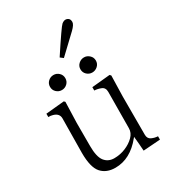

<svg xmlns="http://www.w3.org/2000/svg" viewBox="-227 -1076 1092 1212"><g transform="rotate(-30 319.5 -470.0)"><path d="M43.9 -475.6V-500L177.7 -512.7L185.5 -504.9L180.7 -353.5V-185.5Q180.7 -106.4 206.1 -74.2Q231.4 -42 275.4 -42Q318.4 -42 357.4 -58.1Q396.5 -74.2 422.9 -100.6Q449.2 -127 449.2 -160.2L451.2 -423.8Q451.2 -455.1 427.2 -464.8Q403.3 -474.6 378.9 -475.6V-500L511.7 -512.7L519.5 -503.9L515.6 -353.5V-74.2Q515.6 -45.9 537.6 -35.6Q559.6 -25.4 583 -24.4V0L459 8.8Q457 -17.6 455.1 -44.9Q452.1 -71.3 450.2 -96.7L444.3 -89.8Q360.4 13.7 252 13.7Q186.5 13.7 150.4 -27.3Q114.3 -68.4 114.3 -173.8L117.2 -423.8Q117.2 -460 76.2 -471.7Q59.6 -476.6 43.9 -475.6ZM148.4 -634.8Q148.4 -658.2 165 -673.8Q181.6 -689.5 204.1 -689.5Q226.6 -689.5 243.2 -673.8Q259.8 -658.2 259.8 -634.8Q259.8 -611.3 243.2 -595.7Q226.6 -580.1 204.1 -580.1Q181.6 -580.1 165 -595.7Q148.4 -611.3 148.4 -634.8ZM293.9 -765.6Q402.3 -930.7 417 -942.4Q431.6 -954.1 444.3 -954.1Q456.1 -954.1 465.8 -946.3Q475.6 -938.5 475.6 -919.9Q475.6 -901.4 444.3 -871.1Q354.5 -785.2 315.4 -749ZM370.1 -634.8Q370.1 -658.2 387.2 -673.8Q404.3 -689.5 426.8 -689.5Q448.2 -689.5 465.3 -673.8Q482.4 -658.2 482.4 -634.8Q482.4 -611.3 465.3 -595.7Q448.2 -580.1 425.8 -580.1Q403.3 -580.1 386.7 -595.7Q370.1 -611.3 370.1 -634.8Z"/></g></svg>

Font: GenEi Koburi Mincho v6
Style: Regular
Weight: 400
Designer: o_tamon (Modified)
Foundry: o_tamon / Adobe Systems Incorporated
Version: Version 6.1